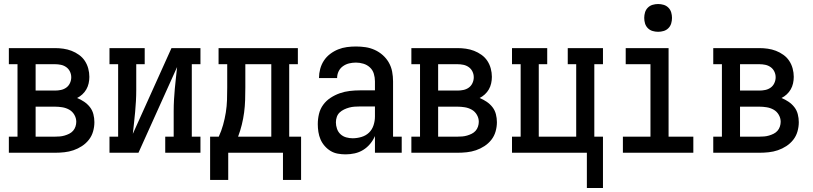

<svg xmlns="http://www.w3.org/2000/svg" viewBox="-20 -759 4040 954"><path d="M24 0V-80H67V-440H24V-520H253Q274 -520 295 -517Q316 -514 335.5 -506.5Q355 -499 372.5 -486.5Q390 -474 401.5 -456.5Q413 -439 418.5 -418.5Q424 -398 424 -377Q424 -361 420.5 -345Q417 -329 409 -315Q401 -301 389 -290Q377 -279 363 -272Q381 -265 398 -253.5Q415 -242 427 -226.5Q439 -211 444 -191.5Q449 -172 449 -152Q449 -129 442.5 -106Q436 -83 421.5 -64.5Q407 -46 387 -33Q367 -20 345 -12.5Q323 -5 299.5 -2.5Q276 0 253 0ZM253 -309Q268 -309 282.5 -312Q297 -315 309 -323.5Q321 -332 327.5 -346Q334 -360 334 -375Q334 -390 327.5 -403.5Q321 -417 309 -425.5Q297 -434 282.5 -437Q268 -440 253 -440H157V-309ZM157 -80H253Q265 -80 277 -81Q289 -82 301 -85.5Q313 -89 324 -94.5Q335 -100 343 -109Q351 -118 355 -130Q359 -142 359 -154Q359 -172 349.5 -188.5Q340 -205 324 -214Q308 -223 289.5 -226Q271 -229 253 -229H157Z M524 0V-80H567V-440H524V-520H699V-440H657V-312Q657 -285 655.5 -257.5Q654 -230 651.5 -203Q649 -176 646 -149Q643 -122 640 -94L832 -520H976V-440H933V-80H976V0H801V-80H843V-208Q843 -235 844.5 -262.5Q846 -290 848.5 -317Q851 -344 854 -371Q857 -398 860 -426L668 0Z M1386 135V0H1114V135H1024V-80H1067Q1080 -108 1088.5 -138.5Q1097 -169 1102 -200Q1107 -231 1108 -262.5Q1109 -294 1109 -325V-440H1066V-520H1460V-440H1417V-80H1476V135ZM1163 -80H1328V-440H1199V-325Q1199 -294 1198 -262.5Q1197 -231 1193 -200.5Q1189 -170 1181.5 -139.5Q1174 -109 1163 -80Z M1697 8Q1678 8 1658.5 4.5Q1639 1 1622.5 -9Q1606 -19 1593 -34Q1580 -49 1572.5 -66.5Q1565 -84 1562 -103.5Q1559 -123 1559 -142Q1559 -168 1565 -193Q1571 -218 1586 -238.5Q1601 -259 1622.5 -273Q1644 -287 1668 -295.5Q1692 -304 1717.5 -307Q1743 -310 1768 -310H1843V-355Q1843 -374 1837.5 -392.5Q1832 -411 1818 -424Q1804 -437 1785.5 -442.5Q1767 -448 1749 -448Q1731 -448 1714.5 -444Q1698 -440 1684 -430Q1670 -420 1662.5 -404.5Q1655 -389 1655 -371H1565V-372Q1565 -394 1571 -416.5Q1577 -439 1589.5 -458Q1602 -477 1620.5 -491Q1639 -505 1660 -513.5Q1681 -522 1703.5 -525Q1726 -528 1749 -528Q1773 -528 1796.5 -524.5Q1820 -521 1842 -511Q1864 -501 1882 -485Q1900 -469 1912 -448Q1924 -427 1928.5 -403Q1933 -379 1933 -355V-80H1976V0H1843V-83Q1834 -62 1819 -44Q1804 -26 1784.5 -14Q1765 -2 1742.5 3Q1720 8 1697 8ZM1732 -72Q1754 -72 1776 -78.5Q1798 -85 1813.5 -100Q1829 -115 1836 -136.5Q1843 -158 1843 -180V-230H1768Q1755 -230 1741.5 -229Q1728 -228 1715 -224.5Q1702 -221 1689.5 -215Q1677 -209 1667.5 -200Q1658 -191 1653.5 -178Q1649 -165 1649 -151Q1649 -135 1654.5 -119Q1660 -103 1672 -92Q1684 -81 1700 -76.5Q1716 -72 1732 -72Z M2024 0V-80H2067V-440H2024V-520H2253Q2274 -520 2295 -517Q2316 -514 2335.5 -506.5Q2355 -499 2372.5 -486.5Q2390 -474 2401.5 -456.5Q2413 -439 2418.5 -418.5Q2424 -398 2424 -377Q2424 -361 2420.5 -345Q2417 -329 2409 -315Q2401 -301 2389 -290Q2377 -279 2363 -272Q2381 -265 2398 -253.5Q2415 -242 2427 -226.5Q2439 -211 2444 -191.5Q2449 -172 2449 -152Q2449 -129 2442.5 -106Q2436 -83 2421.5 -64.5Q2407 -46 2387 -33Q2367 -20 2345 -12.5Q2323 -5 2299.5 -2.5Q2276 0 2253 0ZM2253 -309Q2268 -309 2282.5 -312Q2297 -315 2309 -323.5Q2321 -332 2327.5 -346Q2334 -360 2334 -375Q2334 -390 2327.5 -403.5Q2321 -417 2309 -425.5Q2297 -434 2282.5 -437Q2268 -440 2253 -440H2157V-309ZM2157 -80H2253Q2265 -80 2277 -81Q2289 -82 2301 -85.5Q2313 -89 2324 -94.5Q2335 -100 2343 -109Q2351 -118 2355 -130Q2359 -142 2359 -154Q2359 -172 2349.5 -188.5Q2340 -205 2324 -214Q2308 -223 2289.5 -226Q2271 -229 2253 -229H2157Z M2896 175V0H2524V-80H2567V-440H2524V-520H2699V-440H2657V-80H2843V-440H2801V-520H2976V-440H2933V-80H2976V175Z M3075 0V-80H3212V-440H3089V-520H3302V-80H3425V0ZM3250 -601Q3236 -601 3222.5 -605Q3209 -609 3199 -619Q3189 -629 3185 -642.5Q3181 -656 3181 -670Q3181 -684 3185 -697.5Q3189 -711 3199 -721Q3209 -731 3222.5 -735Q3236 -739 3250 -739Q3264 -739 3277.5 -735Q3291 -731 3301 -721Q3311 -711 3315 -697.5Q3319 -684 3319 -670Q3319 -656 3315 -642.5Q3311 -629 3301 -619Q3291 -609 3277.5 -605Q3264 -601 3250 -601Z M3524 0V-80H3567V-440H3524V-520H3753Q3774 -520 3795 -517Q3816 -514 3835.5 -506.5Q3855 -499 3872.5 -486.5Q3890 -474 3901.5 -456.5Q3913 -439 3918.5 -418.5Q3924 -398 3924 -377Q3924 -361 3920.5 -345Q3917 -329 3909 -315Q3901 -301 3889 -290Q3877 -279 3863 -272Q3881 -265 3898 -253.5Q3915 -242 3927 -226.5Q3939 -211 3944 -191.5Q3949 -172 3949 -152Q3949 -129 3942.5 -106Q3936 -83 3921.5 -64.5Q3907 -46 3887 -33Q3867 -20 3845 -12.5Q3823 -5 3799.5 -2.5Q3776 0 3753 0ZM3753 -309Q3768 -309 3782.5 -312Q3797 -315 3809 -323.5Q3821 -332 3827.5 -346Q3834 -360 3834 -375Q3834 -390 3827.5 -403.5Q3821 -417 3809 -425.5Q3797 -434 3782.5 -437Q3768 -440 3753 -440H3657V-309ZM3657 -80H3753Q3765 -80 3777 -81Q3789 -82 3801 -85.5Q3813 -89 3824 -94.5Q3835 -100 3843 -109Q3851 -118 3855 -130Q3859 -142 3859 -154Q3859 -172 3849.5 -188.5Q3840 -205 3824 -214Q3808 -223 3789.5 -226Q3771 -229 3753 -229H3657Z"/></svg>

Font: Iosevka Curly Slab Medium
Style: Regular
Weight: 500
Monospace: yes
Designer: Belleve Invis
Foundry: Belleve Invis
Version: Version 22.1.2; ttfautohint (v1.8.4)